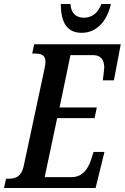

<svg xmlns="http://www.w3.org/2000/svg" viewBox="-38 -934 620 954"><path d="M368 -771C449 -771 497 -839 513 -914H466C447 -866 417 -846 378 -846C340 -846 315 -868 312 -914H264C265 -824 293 -771 368 -771ZM-18 0H437L481 -179H427L413 -136C398 -92 369 -54 319 -54H184L246 -347H432L443 -400H258L312 -660H426C465 -660 480 -633 480 -598C480 -590 474 -544 473 -535H528L562 -714H132L122 -668H132C165 -668 188 -662 188 -626C188 -617 186 -605 182 -587L80 -110C69 -58 43 -46 3 -46H-8Z"/></svg>

Font: Noto Serif Condensed Semi
Style: Italic
Weight: 600
Width: 3
Italic angle: -12°
Designer: Monotype Design Team
Foundry: Monotype Imaging Inc.
Version: Version 1.901